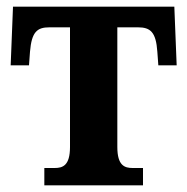

<svg xmlns="http://www.w3.org/2000/svg" viewBox="-20 -556 562 576"><path d="M113 0H409V-52H378C354 -52 332 -59 332 -115V-474H394C431 -474 448 -460 452 -401L455 -360H510L503 -536H19L12 -360H67L70 -401C75 -460 91 -474 128 -474H190V-115C190 -59 168 -52 144 -52H113Z"/></svg>

Font: Noto Serif SemiCondensed
Style: Bold
Weight: 700
Width: 4
Designer: Monotype Design Team
Foundry: Monotype Imaging Inc.
Version: Version 2.015